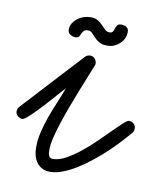

<svg xmlns="http://www.w3.org/2000/svg" viewBox="-112 -564 515 619"><g transform="rotate(10 145.5 -254.0)"><path d="M-23.9 -149.4Q-32.2 -149.4 -39.6 -155.3Q-46.9 -161.1 -46.9 -170.4Q-46.9 -179.2 -41 -186L139.6 -381.8Q146.5 -388.7 156.2 -388.7Q165 -388.7 171.1 -381.8Q177.2 -375 177.2 -366.7Q177.2 -364.3 176.8 -362.5Q176.3 -360.8 175.3 -358.4Q169.9 -344.2 160.6 -321.5Q151.4 -298.8 140.6 -271.7Q129.9 -244.6 118.9 -215.3Q107.9 -186 98.9 -158.4Q89.8 -130.9 84.2 -107.2Q78.6 -83.5 78.6 -67.9Q78.6 -63.5 78.9 -58.3Q79.1 -53.2 80.6 -49.1Q82 -44.9 85.4 -42.2Q88.9 -39.6 94.7 -39.6Q114.3 -39.6 136.5 -51.8Q158.7 -64 181.4 -82Q204.1 -100.1 225.8 -121.3Q247.6 -142.6 265.6 -160.6Q283.7 -178.7 296.9 -190.9Q310.1 -203.1 315.4 -203.1Q325.2 -203.1 331.5 -196.8Q337.9 -190.4 337.9 -180.7Q337.9 -172.9 332.5 -166.5Q320.8 -152.8 304.2 -134.8Q287.6 -116.7 267.6 -97.9Q247.6 -79.1 225.1 -61Q202.6 -43 179.9 -28.8Q157.2 -14.6 135 -5.9Q112.8 2.9 92.8 2.9Q77.6 2.9 66.9 -2.7Q56.2 -8.3 49.1 -17.8Q42 -27.3 38.6 -39.8Q35.2 -52.2 35.2 -65.9Q35.2 -92.3 41.5 -118.7Q47.9 -145 57.1 -170.7Q66.4 -196.3 77.1 -221.4Q87.9 -246.6 96.7 -271Q92.3 -266.6 82.8 -255.9Q73.2 -245.1 61.3 -231.4Q49.3 -217.8 35.9 -203.4Q22.5 -189 10.5 -177Q-1.5 -165 -10.7 -157.2Q-20 -149.4 -23.9 -149.4ZM237.3 -504.4Q247.1 -504.4 254.4 -499.8Q261.7 -495.1 261.7 -484.4Q261.7 -472.7 256.8 -462.6Q252 -452.6 243.9 -445.3Q235.8 -438 225.6 -433.8Q215.3 -429.7 204.1 -429.7Q187 -429.7 177.2 -435.5Q167.5 -441.4 160.9 -448.5Q154.3 -455.6 148.7 -461.4Q143.1 -467.3 135.3 -467.3Q125 -467.3 121.1 -462.9Q117.2 -458.5 115 -452.9Q112.8 -447.3 109.6 -442.9Q106.4 -438.5 98.1 -438.5Q89.4 -438.5 81.1 -443.6Q72.8 -448.7 72.8 -458.5Q72.8 -470.7 78.6 -480.2Q84.5 -489.7 93.5 -496.6Q102.5 -503.4 113.8 -507.1Q125 -510.7 135.7 -510.7Q150.9 -510.7 160.2 -504.9Q169.4 -499 176 -491.9Q182.6 -484.9 188.7 -479Q194.8 -473.1 204.1 -473.1Q211.9 -473.1 214.6 -478Q217.3 -482.9 219 -488.8Q220.7 -494.6 224.1 -499.5Q227.5 -504.4 237.3 -504.4Z"/></g></svg>

Font: Helvetia Verbundene
Style: Regular
Weight: 400
Designer: Peter Wiegel, original typeface by Carl Albert Fahrenwaldt 1901
Foundry: Peter Wiegel
Version: Version 2.000